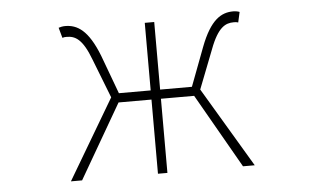

<svg xmlns="http://www.w3.org/2000/svg" viewBox="-43 -604 1087 668"><g transform="rotate(-5 500.0 -270.0)"><path d="M179 0H218L368 -259H483V0H516V-259H632L780 0H821L655 -279L708 -415C736 -490 763 -502 791 -502C799 -502 800 -502 807 -500L815 -536C811 -538 801 -540 793 -540C751 -540 713 -518 678 -426L627 -291H516V-527H483V-291H372L322 -426C286 -518 248 -540 206 -540C198 -540 188 -538 183 -536L193 -500C200 -502 201 -502 208 -502C237 -502 263 -490 291 -415L344 -279Z"/></g></svg>

Font: Harano Aji Gothic ExtraLight
Style: Regular
Weight: 250
Foundry: Masamichi Hosoda
Version: HaranoAjiGothic-ExtraLight version 20230610;ttx 4.39.4